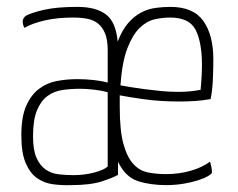

<svg xmlns="http://www.w3.org/2000/svg" viewBox="-20 -530 693 558"><path d="M46 -468Q46 -473 49 -477.5Q52 -482 55 -484Q71 -493 108 -501.5Q145 -510 205 -510Q259 -510 288 -488Q317 -466 322 -409Q335 -443 352.5 -463Q370 -483 390 -493.5Q410 -504 432 -507Q454 -510 475 -510Q542 -510 571 -469Q600 -428 600 -358Q600 -328 598.5 -296.5Q597 -265 592 -242Q570 -238 547.5 -236.5Q525 -235 502 -235Q444 -235 395.5 -242Q347 -249 328 -253V-219Q328 -151 338.5 -112.5Q349 -74 367 -54Q385 -34 409.5 -29Q434 -24 463 -24Q500 -24 533.5 -33.5Q567 -43 590 -60Q593 -53 594.5 -44Q596 -35 596 -29Q596 -25 585 -18.5Q574 -12 555.5 -6Q537 0 513 4Q489 8 463 8Q416 8 380 -4Q344 -16 323 -60V-22Q310 -14 276.5 -3Q243 8 187 8Q160 9 134 5.5Q108 2 87.5 -12.5Q67 -27 54.5 -56.5Q42 -86 42 -137Q42 -190 56 -222Q70 -254 93 -271.5Q116 -289 145 -294.5Q174 -300 204 -300Q228 -300 251.5 -297.5Q275 -295 293 -290V-384Q293 -414 285.5 -432.5Q278 -451 265 -461.5Q252 -472 233.5 -475.5Q215 -479 193 -479Q146 -479 109.5 -470.5Q73 -462 51 -449Q46 -458 46 -468ZM293 -262Q275 -267 252.5 -269.5Q230 -272 213 -272Q187 -272 162 -268.5Q137 -265 118 -251Q99 -237 87.5 -209.5Q76 -182 76 -134Q76 -94 86 -71.5Q96 -49 112.5 -37.5Q129 -26 150 -23.5Q171 -21 194 -21Q225 -21 253.5 -28.5Q282 -36 293 -46ZM474 -479Q453 -479 430 -474Q407 -469 386.5 -449.5Q366 -430 350.5 -390.5Q335 -351 330 -282Q340 -280 358.5 -277Q377 -274 399.5 -271Q422 -268 447.5 -265.5Q473 -263 498 -263Q533 -263 563 -269Q565 -290 566 -309.5Q567 -329 567 -346Q566 -411 547.5 -445Q529 -479 474 -479Z"/></svg>

Font: Yanone Kaffeesatz Thin
Style: Regular
Weight: 250
Designer: Yanone
Foundry: Yanone Font Production. Not for release.
Version: Version 1.002